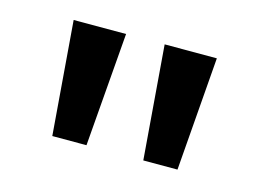

<svg xmlns="http://www.w3.org/2000/svg" viewBox="-49 -829 553 408"><g transform="rotate(15 227.5 -625.0)"><path d="M270 -750H384.8L365.2 -500H290ZM69.8 -750H185.1L165 -500H89.8Z"/></g></svg>

Font: Copperplate Sans CC Heavy
Style: Regular
Weight: 400
Designer: indestructible type*
Foundry: Cowboy Collective
Version: Version 1.000